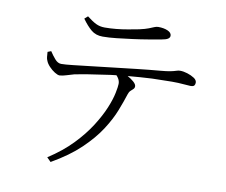

<svg xmlns="http://www.w3.org/2000/svg" viewBox="-84 -836 1167 991"><g transform="rotate(10 500.0 -340.5)"><path d="M127 -506 145 -513Q158 -493 173.5 -475Q189 -457 207 -457Q228 -457 267.5 -461.5Q307 -466 359.5 -472Q412 -478 472.5 -485Q533 -492 595 -499Q657 -506 715 -511Q751 -514 770 -518Q789 -522 799 -525.5Q809 -529 818 -529Q836 -529 856.5 -522.5Q877 -516 892.5 -506Q908 -496 908 -482Q908 -473 903.5 -467Q899 -461 883 -461Q872 -461 846.5 -463.5Q821 -466 786 -466Q751 -466 683 -464Q623 -461 556 -455Q574 -445 588 -433Q603 -420 603 -409Q603 -400 597 -394.5Q591 -389 583.5 -382Q576 -375 572 -362Q560 -324 540.5 -274Q521 -224 485.5 -169Q450 -114 391 -57.5Q332 -1 241 51L220 30Q294 -18 345.5 -71.5Q397 -125 431 -178.5Q465 -232 484 -278Q503 -324 510 -358.5Q517 -393 517 -407Q517 -422 509 -435Q505 -442 498 -449Q469 -446 438 -441Q386 -434 344 -427Q302 -420 284 -416Q262 -410 243.5 -404Q225 -398 209 -397Q199 -397 183 -407Q167 -417 153 -432Q139 -447 134 -461Q130 -469 129 -479.5Q128 -490 127 -506ZM694 -671Q666 -666 628 -659.5Q590 -653 548 -647.5Q506 -642 466 -637.5Q426 -633 393 -633Q357 -633 333 -653Q309 -673 284 -708L301 -723Q329 -701 349.5 -691Q370 -681 395 -681Q424 -681 455 -684Q486 -687 516.5 -692.5Q547 -698 573 -703Q604 -710 620.5 -716.5Q637 -723 647.5 -727.5Q658 -732 668 -732Q697 -732 717.5 -723Q738 -714 738 -698Q738 -688 728 -681.5Q718 -675 694 -671Z"/></g></svg>

Font: Early Summer Mincho Light
Style: Regular
Weight: 300
Designer: GuiWonder
Version: Version 1.002